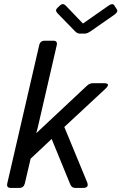

<svg xmlns="http://www.w3.org/2000/svg" viewBox="-20 -920 594 940"><path d="M261.2 -855.5Q247.6 -869.6 261.7 -882.3L273.9 -893.6Q288.1 -906.7 301.8 -892.6L385.7 -805.2H386.7L511.7 -892.6Q531.2 -906.2 539.6 -893.6L551.8 -874.5Q560.1 -861.8 539.6 -847.7L425.3 -768.1Q407.2 -755.4 395 -755.4H370.6Q358.4 -755.4 346.2 -768.1ZM32.7 0Q10.7 0 15.6 -22L171.9 -698.7Q176.8 -720.7 199.2 -720.7H241.2Q262.7 -720.7 257.8 -698.7L165.5 -298.3Q162.1 -284.2 157.7 -269H158.7L405.3 -500Q418.9 -512.7 434.1 -512.7H488.3Q525.9 -512.7 494.6 -483.9L294.9 -298.3L406.2 -28.8Q418 0 386.7 0H347.2Q331.1 0 323.7 -18.1L232.9 -239.7L129.9 -143.1L101.6 -22Q96.2 0 74.7 0Z"/></svg>

Font: Istok
Style: Italic
Weight: 500
Italic angle: -13°
Designer: Andrey V. Panov
Foundry: Andrey V. Panov
Version: Version 1.0.3